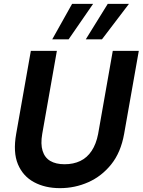

<svg xmlns="http://www.w3.org/2000/svg" viewBox="-20 -964 740 996"><path d="M291 12Q214 12 156.5 -19Q99 -50 73 -112Q47 -174 64 -270L140 -700H275L199 -269Q190 -217 201 -181.5Q212 -146 241 -129Q270 -112 315 -112Q361 -112 396.5 -129Q432 -146 455.5 -181.5Q479 -217 489 -269L565 -700H700L624 -270Q607 -174 557.5 -112Q508 -50 438.5 -19Q369 12 291 12ZM425 -760 539 -944H649L509 -760ZM251 -760 354 -944H463L336 -760Z"/></svg>

Font: DM Sans 9pt
Style: Bold Italic
Weight: 700
Italic angle: -10°
Version: Version 4.004;gftools[0.9.30]